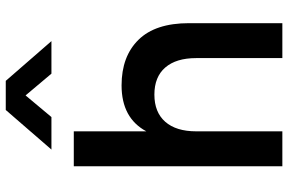

<svg xmlns="http://www.w3.org/2000/svg" viewBox="-186 -809 995 663"><g transform="rotate(-90 311.5 -477.5)"><path d="M238.8 -797.4H126.5L263.2 -955.1H363.8L501 -797.4H388.7L313.5 -886.7ZM442.4 0V-297.4Q442.4 -366.7 409.9 -404.3Q377.4 -441.9 316.4 -441.9Q255.4 -441.9 222.4 -404.3Q189.5 -366.7 189.5 -297.4V0H68.8V-720.2H189.5V-469.7Q235.4 -555.2 348.1 -555.2Q448.2 -555.2 505.6 -496.8Q563 -438.5 563 -322.3V0Z"/></g></svg>

Font: Vela Sans Bd
Style: Bold
Weight: 700
Designer: Principal design: Mikhail Sharanda - project Manrope.
Design modification: Ravid Balaliev
Foundry: Mikhail Sharanda
Version: Version 1.001